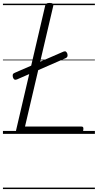

<svg xmlns="http://www.w3.org/2000/svg" viewBox="-20 -910 665 1305"><path d="M112 0Q84 0 89 -23L287 -871Q289 -881 295.5 -885.5Q302 -890 317 -890Q332 -890 338 -885.5Q344 -881 342 -870L150 -50H533Q543 -50 545.5 -44Q548 -38 546 -25Q543 -12 537.5 -6Q532 0 523 0ZM95 -370Q84 -366 78 -369.5Q72 -373 68 -384Q65 -395 67 -403Q69 -411 80 -415L411 -559Q422 -563 427.5 -559.5Q433 -556 437 -547Q445 -523 427 -515ZM0 365H625V375H0ZM0 -20H625V0H0ZM0 -505H625V-500H0ZM0 -885H625V-875H0Z"/></svg>

Font: Playwrite AT Guides
Style: Italic
Weight: 400
Italic angle: -13.0072°
Designer: Veronika Burian, José Scaglione
Foundry: TypeTogether
Version: Version 1.002